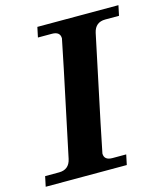

<svg xmlns="http://www.w3.org/2000/svg" viewBox="-140 -815 768 898"><g transform="rotate(-15 244.0 -366.0)"><path d="M362.3 0H-30.3L-20 -48.8H47.4Q96.2 -48.8 106.9 -97.7Q222.7 -644 222.7 -650.9Q222.7 -683.6 182.6 -683.6H115.2L125.5 -732.4H518.1L507.8 -683.6H441.4Q392.6 -683.6 381.8 -634.8Q266.1 -88.4 266.1 -81.5Q266.1 -48.8 306.2 -48.8H372.6Z"/></g></svg>

Font: Munson
Style: Bold Italic
Weight: 700
Italic angle: -12°
Designer: Paul James MIller
Foundry: High-Logic / Made with FontCreator
Version: Version 2.10;May 5, 2019;FontCreator 11.5.0.2430 64-bit